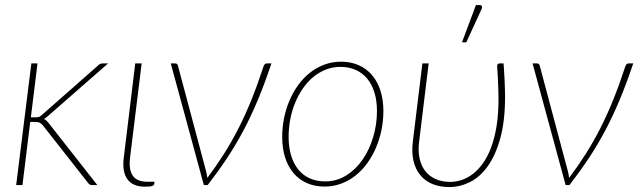

<svg xmlns="http://www.w3.org/2000/svg" viewBox="-20 -750 2591 778"><path d="M45.5 0ZM132 -493 105 -274.5H124.5Q129 -274.5 135.2 -275.5Q141.5 -276.5 150 -284.5L375.5 -483Q380 -488 384.8 -490.5Q389.5 -493 396.5 -493H418L174 -279.5Q170 -275.5 166 -272.8Q162 -270 158 -268Q164.5 -265 168.8 -260.8Q173 -256.5 177 -251.5L374.5 0H354Q348.5 0 345 -1.5Q341.5 -3 337.5 -8L154 -241.5Q147 -250 140.5 -253Q134 -256 120 -256H102.5L71 0H45.5L107 -493Z M528 -493H554L507 -111.5Q501 -63.5 517.8 -38.5Q534.5 -13.5 577 -13.5H606L605 -4.5Q604.5 0.5 596.8 3.5Q589 6.5 567.5 6.5Q518 6.5 496.2 -23.8Q474.5 -54 481.5 -111Z M1080 -493Q1052.5 -411.5 1024.8 -345Q997 -278.5 966 -220.2Q935 -162 899.5 -108.5Q864 -55 821.5 0H806L672 -493H690.5Q695 -493 697.5 -490.5Q700 -488 701 -484L815 -56.5Q818.5 -43.5 820 -29Q855.5 -76 886.8 -125.2Q918 -174.5 946 -229.2Q974 -284 999 -346Q1024 -408 1047.5 -480Q1050 -487.5 1053.5 -490.2Q1057 -493 1061 -493Z M1297.5 -15Q1344.5 -15 1383.2 -39.2Q1422 -63.5 1449.5 -103.5Q1477 -143.5 1492.2 -194.8Q1507.5 -246 1507.5 -300Q1507.5 -342 1497.2 -375.2Q1487 -408.5 1467.8 -431.5Q1448.5 -454.5 1421 -466.8Q1393.5 -479 1359.5 -479Q1328 -479 1300.2 -468Q1272.5 -457 1249.2 -437.8Q1226 -418.5 1207.5 -391.8Q1189 -365 1176 -333.5Q1163 -302 1156.2 -266.8Q1149.5 -231.5 1149.5 -195Q1149.5 -153 1159.8 -119.5Q1170 -86 1189 -62.8Q1208 -39.5 1235.5 -27.2Q1263 -15 1297.5 -15ZM1295 6Q1255.5 6 1223.8 -8Q1192 -22 1169.8 -48Q1147.5 -74 1135.5 -111.2Q1123.5 -148.5 1123.5 -195Q1123.5 -234 1131.2 -272Q1139 -310 1153.5 -343.8Q1168 -377.5 1189 -406.2Q1210 -435 1236.5 -455.8Q1263 -476.5 1294.5 -488.2Q1326 -500 1362 -500Q1401.5 -500 1433.2 -486Q1465 -472 1487.2 -446Q1509.5 -420 1521.5 -383Q1533.5 -346 1533.5 -300Q1533.5 -261 1525.8 -223.2Q1518 -185.5 1503.5 -151.5Q1489 -117.5 1468 -88.5Q1447 -59.5 1420.5 -38.5Q1394 -17.5 1362.2 -5.8Q1330.5 6 1295 6Z M1647.5 0ZM1717 -493 1678.5 -177.5Q1673.5 -138.5 1680.2 -108Q1687 -77.5 1703.5 -56.5Q1720 -35.5 1745.8 -24.2Q1771.5 -13 1804.5 -13Q1827 -13 1850 -20.5Q1873 -28 1894.8 -44.2Q1916.5 -60.5 1935.8 -86.8Q1955 -113 1969.2 -150.2Q1983.5 -187.5 1991.8 -236.8Q2000 -286 2000 -349Q2000 -362 1999.5 -379Q1999 -396 1998.2 -414.2Q1997.5 -432.5 1996.5 -450Q1995.5 -467.5 1994.5 -482Q1994 -487.5 1997.2 -490.2Q2000.5 -493 2003.5 -493H2020.5Q2021.5 -476.5 2022.8 -458.2Q2024 -440 2024.8 -422.2Q2025.5 -404.5 2026 -387.8Q2026.5 -371 2026.5 -357.5Q2026.5 -259 2007.2 -189.8Q1988 -120.5 1956.5 -76.5Q1925 -32.5 1884.2 -12.2Q1843.5 8 1801 8Q1762 8 1732 -4.5Q1702 -17 1682.5 -41Q1663 -65 1655.2 -99.5Q1647.5 -134 1653 -177.5L1691.5 -493ZM1852 -578.5 1908.5 -729.5H1925Q1930.5 -729.5 1932.5 -724.5Q1934.5 -719.5 1931 -712.5L1869.5 -578.5Z M2546 -493Q2518.5 -411.5 2490.8 -345Q2463 -278.5 2432 -220.2Q2401 -162 2365.5 -108.5Q2330 -55 2287.5 0H2272L2138 -493H2156.5Q2161 -493 2163.5 -490.5Q2166 -488 2167 -484L2281 -56.5Q2284.5 -43.5 2286 -29Q2321.5 -76 2352.8 -125.2Q2384 -174.5 2412 -229.2Q2440 -284 2465 -346Q2490 -408 2513.5 -480Q2516 -487.5 2519.5 -490.2Q2523 -493 2527 -493Z"/></svg>

Font: Lato Thin
Style: Italic
Weight: 200
Italic angle: -7°
Designer: Lukasz Dziedzic
Foundry: tyPoland Lukasz Dziedzic
Version: Version 2.007; 2014-02-27